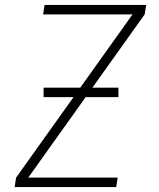

<svg xmlns="http://www.w3.org/2000/svg" viewBox="-20 -755 640 775"><path d="M39 0 45 -38 515 -697H154L160 -735H570L564 -697L94 -38H455L449 0ZM458 -363H156V-401H458Z"/></svg>

Font: Iosevka Extralight Extended
Style: Italic
Weight: 200
Width: 7
Italic angle: -9°
Monospace: yes
Designer: Belleve Invis
Foundry: Belleve Invis
Version: Version 32.5.0; ttfautohint (v1.8.4)